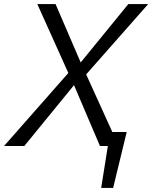

<svg xmlns="http://www.w3.org/2000/svg" viewBox="-32 -720 751 947"><path d="M-12 0 305 -360 152 -700H242L366 -412L601 -700H699L393 -353L522 -69H593L526 207H467L500 0H461L333 -300L88 0Z"/></svg>

Font: Isabella Sans
Style: Italic
Weight: 400
Italic angle: -12°
Designer: Christian Thalmann (Catharsis Fonts), Cristiano Sobral
Foundry: The Isabella Sans Project Authors
Version: Version 2.026; ttfautohint (v1.8.4.7-5d5b-dirty)